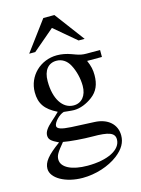

<svg xmlns="http://www.w3.org/2000/svg" viewBox="-131 -748 763 1040"><g transform="rotate(-15 250.0 -228.0)"><path d="M405 -507 280 -674H218L94 -507H128L249 -610L371 -507ZM470 -388V-427H393C373 -427 358 -430 338 -437L316 -445C289 -455 262 -460 236 -460C143 -460 69 -388 69 -297C69 -234 95 -196 162 -163C148 -149 134 -136 119 -123C86 -94 73 -74 73 -54C73 -32 84 -21 126 -1C54 51 28 84 28 121C28 174 105 218 201 218C273 218 349 194 401 154C442 122 461 89 461 49C461 -13 414 -55 340 -58L211 -64C157 -67 133 -75 133 -91C133 -111 166 -146 193 -154L212 -152C230 -150 244 -149 250 -149C285 -149 322 -164 354 -188C390 -215 406 -252 406 -304C406 -333 401 -356 387 -388ZM152 -338C152 -397 180 -432 226 -432C257 -432 283 -415 299 -385C318 -350 329 -305 329 -264C329 -209 300 -174 255 -174C193 -174 152 -239 152 -335ZM433 64C433 122 357 161 243 161C155 161 98 132 98 88C98 65 107 50 147 2C181 9 260 15 309 15C400 15 433 27 433 64Z"/></g></svg>

Font: STIXGeneral
Style: Regular
Weight: 400
Designer: MicroPress Inc., with final additions and corrections provided by Coen Hoffman, Elsevier (retired)
Version: Version 1.1.0